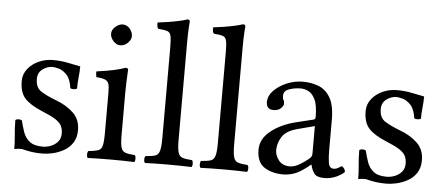

<svg xmlns="http://www.w3.org/2000/svg" viewBox="-48 -806 2112 916"><g transform="rotate(5 1007.5 -348.0)"><path d="M39 -148Q44 -153 56 -153Q64 -153 70 -149Q77 -121 86 -94.5Q95 -68 116.5 -50.5Q138 -33 180 -33Q199 -33 218.5 -40.5Q238 -48 251.5 -63.5Q265 -79 265 -103Q265 -125 257 -140.5Q249 -156 227 -170Q205 -184 163 -201Q105 -225 79 -253.5Q53 -282 53 -337Q53 -369 73 -394.5Q93 -420 125 -434.5Q157 -449 194 -449Q233 -449 267.5 -441.5Q302 -434 325 -430Q325 -405 322 -378Q319 -351 319 -324Q317 -321 311.5 -320Q306 -319 301 -319Q291 -319 287 -323Q281 -366 262.5 -385.5Q244 -405 224.5 -410.5Q205 -416 194 -416Q169 -416 146.5 -399.5Q124 -383 124 -352Q124 -311 151.5 -293.5Q179 -276 224 -259Q275 -240 308 -208.5Q341 -177 341 -126Q341 -89 324.5 -64.5Q308 -40 282.5 -26Q257 -12 230 -6Q203 0 182 0Q154 0 132.5 -3Q111 -6 91 -11Q86 -13 81 -13Q76 -13 71 -13Q61 -13 46 -10Q46 -42 42.5 -76.5Q39 -111 39 -148Z M458 -599Q458 -617 475 -632Q492 -647 510 -647Q531 -647 544.5 -630Q558 -613 558 -595Q558 -579 542.5 -563Q527 -547 506 -547Q488 -547 473 -563.5Q458 -580 458 -599ZM550 -122Q550 -81 555 -62.5Q560 -44 575.5 -38.5Q591 -33 622 -31Q626 -25 626 -14Q626 -4 622 2Q597 1 568.5 0.5Q540 0 510 0Q480 0 452 0.5Q424 1 398 2Q394 -4 394 -14Q394 -25 398 -31Q429 -34 444.5 -39Q460 -44 465 -62.5Q470 -81 470 -122V-317Q470 -346 465.5 -359.5Q461 -373 447 -378.5Q433 -384 406 -386Q405 -391 404 -400Q403 -409 404 -413Q455 -420 487 -427Q519 -434 540 -442Q554 -442 554 -435Q554 -435 553 -417Q552 -399 551 -372.5Q550 -346 550 -321Z M745 -122V-559Q745 -597 741 -613.5Q737 -630 723.5 -634.5Q710 -639 681 -641Q677 -644 675.5 -650.5Q674 -657 674 -663Q674 -669 675 -671Q695 -673 723 -677.5Q751 -682 776.5 -687.5Q802 -693 815 -698Q827 -698 827 -688Q827 -688 825 -660Q823 -632 823 -583V-122Q823 -81 828.5 -62Q834 -43 849.5 -38Q865 -33 895 -31Q900 -27 900 -14Q900 -2 895 2Q871 1 843 0.5Q815 0 785 0Q755 0 727 0.5Q699 1 673 2Q668 -2 668 -14Q668 -27 673 -31Q703 -33 718.5 -38Q734 -43 739.5 -62Q745 -81 745 -122Z M1011 -122V-559Q1011 -597 1007 -613.5Q1003 -630 989.5 -634.5Q976 -639 947 -641Q943 -644 941.5 -650.5Q940 -657 940 -663Q940 -669 941 -671Q961 -673 989 -677.5Q1017 -682 1042.5 -687.5Q1068 -693 1081 -698Q1093 -698 1093 -688Q1093 -688 1091 -660Q1089 -632 1089 -583V-122Q1089 -81 1094.5 -62Q1100 -43 1115.5 -38Q1131 -33 1161 -31Q1166 -27 1166 -14Q1166 -2 1161 2Q1137 1 1109 0.5Q1081 0 1051 0Q1021 0 993 0.5Q965 1 939 2Q934 -2 934 -14Q934 -27 939 -31Q969 -33 984.5 -38Q1000 -43 1005.5 -62Q1011 -81 1011 -122Z M1301 -375Q1301 -359 1305 -355Q1309 -351 1309 -337Q1309 -327 1296.5 -315Q1284 -303 1261 -303Q1227 -303 1227 -339Q1227 -368 1251 -393Q1275 -418 1312.5 -434Q1350 -450 1391 -450Q1428 -450 1463 -437.5Q1498 -425 1520.5 -388.5Q1543 -352 1543 -281V-134Q1543 -100 1547 -74.5Q1551 -49 1573 -49Q1582 -49 1593 -55Q1604 -61 1609 -65Q1618 -60 1622 -53.5Q1626 -47 1627 -38Q1611 -23 1585.5 -12Q1560 -1 1531 -1Q1494 -1 1482 -18.5Q1470 -36 1465 -59H1463L1443 -43Q1410 -18 1384.5 -9.5Q1359 -1 1333 -1Q1281 -1 1244 -24.5Q1207 -48 1207 -109Q1207 -160 1254 -198Q1301 -236 1373 -254L1459 -275Q1461 -276 1463 -279Q1465 -282 1465 -287Q1465 -344 1451.5 -371.5Q1438 -399 1419 -408Q1400 -417 1383 -417Q1355 -417 1328 -408Q1301 -399 1301 -375ZM1465 -244 1385 -223Q1330 -209 1310.5 -178Q1291 -147 1291 -113Q1291 -90 1308.5 -66Q1326 -42 1363 -42Q1384 -42 1408 -56Q1432 -70 1451 -86Q1457 -91 1461 -96.5Q1465 -102 1465 -112Z M1686 -148Q1691 -153 1703 -153Q1711 -153 1717 -149Q1724 -121 1733 -94.5Q1742 -68 1763.5 -50.5Q1785 -33 1827 -33Q1846 -33 1865.5 -40.5Q1885 -48 1898.5 -63.5Q1912 -79 1912 -103Q1912 -125 1904 -140.5Q1896 -156 1874 -170Q1852 -184 1810 -201Q1752 -225 1726 -253.5Q1700 -282 1700 -337Q1700 -369 1720 -394.5Q1740 -420 1772 -434.5Q1804 -449 1841 -449Q1880 -449 1914.5 -441.5Q1949 -434 1972 -430Q1972 -405 1969 -378Q1966 -351 1966 -324Q1964 -321 1958.5 -320Q1953 -319 1948 -319Q1938 -319 1934 -323Q1928 -366 1909.5 -385.5Q1891 -405 1871.5 -410.5Q1852 -416 1841 -416Q1816 -416 1793.5 -399.5Q1771 -383 1771 -352Q1771 -311 1798.5 -293.5Q1826 -276 1871 -259Q1922 -240 1955 -208.5Q1988 -177 1988 -126Q1988 -89 1971.5 -64.5Q1955 -40 1929.5 -26Q1904 -12 1877 -6Q1850 0 1829 0Q1801 0 1779.5 -3Q1758 -6 1738 -11Q1733 -13 1728 -13Q1723 -13 1718 -13Q1708 -13 1693 -10Q1693 -42 1689.5 -76.5Q1686 -111 1686 -148Z"/></g></svg>

Font: Triodion
Style: Regular
Weight: 400
Version: Version 1.201; ttfautohint (v1.8.4.7-5d5b)